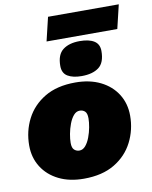

<svg xmlns="http://www.w3.org/2000/svg" viewBox="-96 -956 820 1037"><g transform="rotate(-10 314.0 -437.5)"><path d="M280 10Q201 10 142.5 -19Q84 -48 51.5 -99.5Q19 -151 19 -218Q19 -296 53 -362.5Q87 -429 154.5 -469.5Q222 -510 323 -510Q402 -510 460.5 -481Q519 -452 551.5 -400.5Q584 -349 584 -282Q584 -205 550 -138Q516 -71 448.5 -30.5Q381 10 280 10ZM282 -144Q301 -144 315.5 -161Q330 -178 340 -204.5Q350 -231 355 -258.5Q360 -286 360 -307Q360 -335 348.5 -345.5Q337 -356 320 -356Q301 -356 286.5 -339Q272 -322 262 -295.5Q252 -269 247 -241.5Q242 -214 242 -193Q242 -165 254 -154.5Q266 -144 282 -144ZM364 -538Q316 -538 287.5 -555Q259 -572 259 -612Q259 -674 293 -700Q327 -726 385 -726Q436 -726 464 -708.5Q492 -691 492 -653Q492 -589 458 -563.5Q424 -538 364 -538ZM628 -885 597 -755H209L240 -885Z"/></g></svg>

Font: Work Sans Black
Style: Italic
Weight: 900
Italic angle: -13°
Designer: Wei Huang
Foundry: Wei Huang
Version: Version 2.009; ttfautohint (v1.8.3)